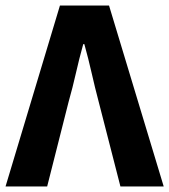

<svg xmlns="http://www.w3.org/2000/svg" viewBox="-27 -672 610 692"><path d="M-7 0 189 -652H366L563 0H407L329 -304Q315 -357 303.5 -408Q292 -459 277 -513H273Q258 -459 246.5 -408Q235 -357 220 -304L143 0Z"/></svg>

Font: Source Sans 3 ExtraLight
Style: Bold
Weight: 700
Version: Version 3.052;hotconv 1.1.0;makeotfexe 2.6.0